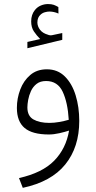

<svg xmlns="http://www.w3.org/2000/svg" viewBox="-20 -657 470 938"><path d="M176.3 -466.3Q159.2 -483.4 145.8 -503.2Q132.3 -522.9 132.3 -552.7Q132.3 -585.4 150.4 -607.9Q162.1 -622.6 179.2 -629.9Q196.3 -637.2 214.4 -637.2Q231.9 -637.2 242.7 -633.3Q253.4 -629.4 265.1 -622.6L265.6 -590.8Q243.2 -600.6 221.2 -600.6Q211.4 -600.6 199.2 -597.2Q187 -593.8 177.7 -585Q170.9 -579.1 166.7 -569.6Q162.6 -560.1 162.6 -546.4Q163.1 -527.8 175.8 -511.2Q188.5 -494.6 214.4 -487.3Q215.8 -486.8 219 -485.6Q222.2 -484.4 227.1 -484.4Q231 -484.4 233.4 -484.9L284.2 -495.6V-462.4L113.8 -421.4V-452.1ZM317.4 -19Q297.9 -12.7 270.3 -6.3Q242.7 0 218.8 0Q138.2 0 100.3 -31.7Q62.5 -63.5 62.5 -129.9Q62.5 -176.3 78.9 -219.5Q95.2 -262.7 127.7 -290.5Q160.2 -318.4 209 -318.4Q261.7 -318.4 296.9 -283.4Q332 -248.5 349.6 -191.2Q367.2 -133.8 367.2 -66.4Q367.2 62 298.8 146.5Q230.5 231 91.3 260.7L72.8 212.9Q186.5 187.5 244.6 128.2Q302.7 68.8 317.4 -19ZM315.9 -71.8Q311 -155.8 286.4 -208.5Q261.7 -261.2 205.1 -261.2Q176.8 -261.2 158.9 -247.3Q141.1 -233.4 131.3 -212.2Q121.6 -190.9 117.7 -169.4Q113.8 -147.9 113.8 -132.3Q113.8 -90.3 143.3 -73.5Q172.9 -56.6 221.2 -56.6Q244.1 -56.6 269 -61Q293.9 -65.4 315.9 -71.8Z"/></svg>

Font: Vazir Thin
Style: Thin
Weight: 100
Designer: Saber Rastikerdar
Foundry: Saber Rastikerdar
Version: Version 30.0.0